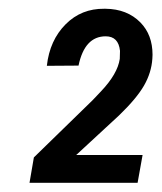

<svg xmlns="http://www.w3.org/2000/svg" viewBox="-20 -737 365 432"><path d="M289.6 -325.7H46.4L56.2 -382.8L188.5 -511.7L207 -531.2Q244.6 -570.8 249.5 -604.5L250 -622.6Q246.6 -655.3 217.8 -655.3Q170.4 -655.3 156.7 -589.4L85.4 -588.9Q91.8 -646.5 127.9 -682.6Q163.1 -717.8 214.4 -717.3Q215.8 -717.3 217.3 -717.3Q266.1 -716.8 295.9 -686.5Q323.2 -658.7 323.2 -613.8Q323.2 -609.4 322.8 -605Q320.8 -573.7 304 -544.4Q287.1 -515.1 247.6 -477.1L151.4 -388.2H300.8Z"/></svg>

Font: MAUL Condensed Italic
Style: Condenced Regular Italic
Weight: 400
Italic angle: -12°
Designer: MAUL
Version: Version 1.0; 2020; ttfautohint (v1.8.3)